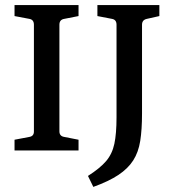

<svg xmlns="http://www.w3.org/2000/svg" viewBox="-20 -590 678 753"><path d="M288 -527 232 -516Q213 -513 213 -493V-75Q213 -56 232 -53L288 -42V0H37V-42L95 -53Q113 -56 113 -74V-493Q113 -513 95 -516L37 -527V-570H288ZM556 -516Q537 -512 537 -493V-145Q537 -82 530 -37.5Q523 7 502.5 39Q482 71 444.5 96Q407 121 346 143L325 100Q372 70 396 42Q420 14 428.5 -26Q437 -66 437 -130V-493Q437 -513 419 -516L362 -527V-570H605V-527Z"/></svg>

Font: Yrsa Medium
Style: Regular
Weight: 500
Designer: Anna Giedrys (Yrsa+Rasa design), David Brezina (Yrsa art-direction, Rasa art-direction, design)
Foundry: Rosetta Type Foundry
Version: Version 2.004